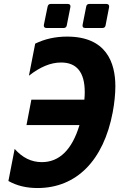

<svg xmlns="http://www.w3.org/2000/svg" viewBox="-20 -925 642 959"><path d="M211.9 -785.2H297.9C306.6 -785.2 312 -789.6 313.5 -798.3L331.5 -889.2C333.5 -898.9 329.1 -905.3 318.8 -905.3H233.4C224.6 -905.3 219.7 -900.4 217.8 -892.1L199.2 -801.3C197.3 -791.5 201.7 -785.2 211.9 -785.2ZM405.3 -785.2H491.7C500.5 -785.2 505.9 -789.6 507.3 -798.3L524.9 -889.2C526.9 -898.9 521.5 -905.3 511.7 -905.3H426.3C417.5 -905.3 412.1 -900.9 410.6 -892.1L392.6 -801.3C390.6 -791.5 395 -785.2 405.3 -785.2ZM167.5 14.2C361.8 14.2 497.6 -123.5 543 -364.3C551.8 -410.6 556.2 -457.5 556.2 -494.1C556.2 -613.3 510.3 -742.2 315.4 -742.2C256.3 -742.2 204.1 -730.5 155.8 -707L124.5 -546.9C180.7 -590.8 232.9 -612.8 285.2 -612.8C362.8 -612.8 403.3 -564.5 403.3 -464.8C403.3 -454.1 402.8 -440.9 401.4 -427.2H136.7L112.3 -300.3H377C339.8 -176.8 276.4 -115.2 189 -115.2C136.7 -115.2 92.3 -137.2 53.2 -181.2L22 -21C63.5 2.4 110.8 14.2 167.5 14.2Z"/></svg>

Font: Hack
Style: Bold Oblique
Weight: 700
Italic angle: -12°
Monospace: yes
Designer: Christopher Simpkins
Foundry: Christopher Simpkins
Version: Version 2.010